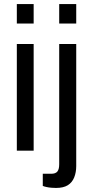

<svg xmlns="http://www.w3.org/2000/svg" viewBox="-20 -743 456 947"><path d="M63 -627V-723H146V-627ZM63 0V-526H146V0ZM272 -627V-723H356V-627ZM256 184Q246 184 233.5 183Q221 182 209.5 179.5Q198 177 191 174V114H233Q254 114 263 103Q272 92 272 67V-526H356V76Q356 107 346 132Q336 157 314.5 170.5Q293 184 256 184Z"/></svg>

Font: Archivo SemiCondensed
Style: Regular
Weight: 400
Width: 4
Designer: Hector Gatti
Foundry: Omnibus-Type
Version: Version 2.001